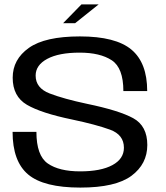

<svg xmlns="http://www.w3.org/2000/svg" viewBox="-20 -846 750 870"><path d="M266 -741H320.5L427 -826H349ZM344 4Q504 4 575.8 -49.5Q647.5 -103 647.5 -189Q647.5 -275.5 583.5 -310.5Q519.5 -345.5 374.5 -375.5Q268.5 -398 205 -422.5Q141.5 -447 141.5 -503.5Q141.5 -551 194 -579.2Q246.5 -607.5 341 -607.5Q433.5 -607.5 486.2 -573Q539 -538.5 539 -433.5H647Q647 -561.5 575.5 -621.2Q504 -681 342 -681Q184 -681 110.8 -629Q37.5 -577 37.5 -494Q37.5 -409 102 -371.2Q166.5 -333.5 306.5 -304.5Q415.5 -281.5 478.5 -258.5Q541.5 -235.5 541.5 -176.5Q541.5 -126 489.2 -97.8Q437 -69.5 343 -69.5Q248 -69.5 196.5 -105.2Q145 -141 145 -248.5H37Q37 -114.5 107.8 -55.2Q178.5 4 344 4Z"/></svg>

Font: Anybody SemiExpanded
Style: Regular
Weight: 400
Width: 6
Designer: Tyler Finck
Foundry: Etcetera Type Company
Version: Version 1.113;gftools[0.9.25]